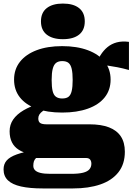

<svg xmlns="http://www.w3.org/2000/svg" viewBox="-24 -812 754 1078"><path d="M700 -419Q664 -429 635 -434.5Q606 -440 581.5 -443.5Q557 -447 531 -449L506 -437Q522 -473 539.5 -501Q557 -529 579.5 -547.5Q602 -566 631.5 -574Q661 -582 700 -577ZM325 -180Q241 -180 180.5 -202Q120 -224 87.5 -265.5Q55 -307 55 -365Q55 -423 88 -465Q121 -507 181.5 -530Q242 -553 325 -553Q408 -553 469.5 -530Q531 -507 564 -465Q597 -423 597 -365Q597 -307 564 -265.5Q531 -224 469.5 -202Q408 -180 325 -180ZM325 -259Q348 -259 360.5 -268.5Q373 -278 378.5 -301Q384 -324 384 -363Q384 -402 378.5 -425.5Q373 -449 360.5 -459Q348 -469 325 -469Q304 -469 291 -459Q278 -449 272 -425.5Q266 -402 266 -363Q266 -324 271.5 -301Q277 -278 290.5 -268.5Q304 -259 325 -259ZM216 246Q143 246 94 235Q45 224 20.5 200.5Q-4 177 -4 139Q-4 109 13.5 89Q31 69 70 55Q109 41 174 30L209 55Q190 64 180 73.5Q170 83 166.5 93.5Q163 104 163 119Q163 134 173 144Q183 154 204 159Q225 164 259 164H375Q418 164 443 157.5Q468 151 478.5 138Q489 125 489 107Q489 93 482 84Q475 75 458 75H128L142 53Q107 45 81.5 29Q56 13 43 -13Q30 -39 30 -75Q30 -112 50 -141Q70 -170 108 -192.5Q146 -215 199 -231L255 -211Q232 -200 217.5 -189.5Q203 -179 197 -169Q191 -159 191 -147Q191 -129 201.5 -121.5Q212 -114 238 -114H478Q544 -114 588 -97Q632 -80 654.5 -46Q677 -12 677 40Q677 109 641 155Q605 201 539.5 223.5Q474 246 386 246ZM329 -592Q271 -592 238.5 -617.5Q206 -643 206 -692Q206 -741 238.5 -766.5Q271 -792 329 -792Q388 -792 420 -766.5Q452 -741 452 -692Q452 -643 420 -617.5Q388 -592 329 -592Z"/></svg>

Font: Roboto Serif 20pt Black
Style: Regular
Weight: 900
Version: Version 1.008